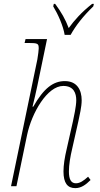

<svg xmlns="http://www.w3.org/2000/svg" viewBox="-20 -962 518 992"><path d="M314 -782H345C371 -829 409 -878 462 -929L465 -942H456C401 -899 364 -857 335 -817C318 -862 297 -899 265 -942H258L255 -929C280 -888 307 -827 314 -782ZM369 10C399 10 423 -7 448 -32L435 -49C412 -28 393 -15 372 -15C347 -15 336 -36 336 -76C336 -110 343 -152 353 -194L385 -336C391 -366 402 -409 402 -444C402 -496 379 -543 315 -543C255 -543 206 -506 152 -411H148C157 -447 166 -485 173 -519L223 -760H112L107 -740H124C177 -740 180 -737 180 -711C180 -703 177 -679 173 -655L37 0H65L120 -265C144 -379 224 -518 307 -518C362 -518 374 -479 374 -444C374 -412 361 -356 357 -336L325 -194C314 -148 308 -109 308 -76C308 -16 329 10 369 10Z"/></svg>

Font: Noto Serif SemiCondensed Thin
Style: Italic
Weight: 100
Width: 4
Italic angle: -12°
Designer: Monotype Design Team
Foundry: Monotype Imaging Inc.
Version: Version 2.013